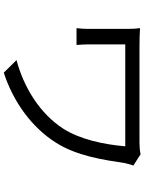

<svg xmlns="http://www.w3.org/2000/svg" viewBox="109 -856 781 1040"><g transform="rotate(90 500.0 -335.5)"><path d="M815 -706C798 -702 774 -700 752 -700H239C196 -700 159 -701 132 -703C135 -681 136 -659 136 -636V-423C136 -404 135 -383 132 -359H223C221 -383 220 -408 220 -423V-623H772C762 -505 734 -377 677 -288C595 -160 452 -73 305 -34L373 35C534 -17 671 -119 752 -247C824 -360 845 -502 863 -621C865 -630 872 -657 876 -667Z"/></g></svg>

Font: Source Han Sans CN Regular
Style: Regular
Weight: 400
Designer: Ryoko NISHIZUKA (kana & ideographs); Paul D. Hunt (Latin, Greek & Cyrillic); Wenlong ZHANG (bopomofo); Sandoll Communica
Foundry: Adobe Systems Incorporated
Version: Version 1.004;PS 1.004;hotconv 1.0.82;makeotf.lib2.5.63406